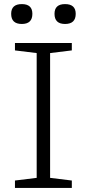

<svg xmlns="http://www.w3.org/2000/svg" viewBox="-20 -917 424 937"><path d="M330.5 -36V0H53V-36L159 -49V-658L53 -671V-707H330.5V-671L224.5 -658V-49ZM86.5 -800Q34.5 -800 34.5 -849.5Q34.5 -897 86.5 -897Q138 -897 138 -849.5Q138 -800 86.5 -800ZM297.5 -800Q246 -800 246 -849.5Q246 -897 297.5 -897Q349.5 -897 349.5 -849.5Q349.5 -800 297.5 -800Z"/></svg>

Font: Newsreader 6pt Light
Style: Regular
Weight: 300
Designer: Hugues Gentile
Foundry: Production Type
Version: Version 1.003; ttfautohint (v1.8.3)